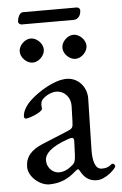

<svg xmlns="http://www.w3.org/2000/svg" viewBox="-52 -742 503 793"><g transform="rotate(-5 199.5 -345.0)"><path d="M74 -704C56 -704 50 -675 50 -666C50 -660 57 -654 64 -654H279C298 -654 310 -670 310 -692C310 -698 303 -704 297 -704ZM96 -593C71 -593 46 -568 46 -543C46 -518 71 -493 96 -493C121 -493 146 -518 146 -543C146 -568 121 -593 96 -593ZM273 -593C248 -593 223 -568 223 -543C223 -518 248 -493 273 -493C298 -493 323 -518 323 -543C323 -568 298 -593 273 -593ZM342 -32C313 -32 306 -70 306 -109L311 -325C312 -374 276 -414 229 -414C176 -414 111 -371 80 -343C55 -321 40 -295 40 -274C40 -271 42 -265 48 -265C61 -265 117 -286 117 -300C117 -305 116 -309 116 -314C116 -321 117 -328 120 -333C128 -347 157 -365 181 -365C217 -365 241 -335 240 -301L238 -237C237 -210 236 -208 210 -197L108 -155C59 -135 35 -107 35 -65C35 -26 80 14 121 14C203 13 231 -38 244 -38C252 -38 261 14 318 14C356 14 398 -29 398 -37C398 -45 388 -52 382 -46C371 -36 360 -32 342 -32ZM115 -87C115 -110 138 -140 215 -166C220 -168 226 -169 229 -169C237 -169 239 -163 238 -148L236 -99C235 -74 231 -65 224 -59C208 -45 190 -32 164 -32C145 -32 115 -49 115 -87Z"/></g></svg>

Font: EB Garamond 12
Style: Regular
Weight: 400
Version: Version 0.016+